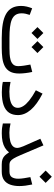

<svg xmlns="http://www.w3.org/2000/svg" viewBox="777 -1393 616 2210"><g transform="rotate(90 1085.0 -288.0)"><path d="M531.2 0Q593.8 0 647.2 -6.8Q700.7 -13.7 741 -34.2Q781.2 -54.7 803.7 -94.7Q826.2 -134.8 826.2 -201.2Q826.2 -231.4 821.5 -272.2Q816.9 -313 808.1 -351.1L723.1 -329.6Q730.5 -292.5 735.8 -254.6Q741.2 -216.8 741.2 -189.5Q741.2 -151.9 721.2 -131.1Q701.2 -110.4 669.4 -101.6Q637.7 -92.8 601.3 -90.8Q564.9 -88.9 531.7 -88.9H417.5Q346.7 -88.9 293.5 -95Q240.2 -101.1 204.8 -116.5Q169.4 -131.8 151.4 -159.2Q133.3 -186.5 133.3 -229.5Q133.3 -251.5 138.4 -275.9Q143.6 -300.3 151.4 -321.8L75.7 -350.1Q63.5 -320.3 55.9 -288.1Q48.3 -255.9 48.3 -222.2Q48.3 -160.6 71.5 -118.2Q94.7 -75.7 140.9 -49.6Q187 -23.4 256.1 -11.7Q325.2 0 417.5 0ZM522 -479 454.1 -411.1 522 -342.3 590.3 -411.1ZM359.9 -479 292 -411.1 359.9 -342.3 428.2 -411.1Z M1033.7 -87.9Q1009.8 -87.9 982.2 -91.3Q954.6 -94.7 922.9 -101.1V-12.7Q949.2 -6.8 979.2 -3.9Q1009.3 -1 1041 -1Q1132.8 -1 1190.9 -21.7Q1249 -42.5 1276.9 -84Q1304.7 -125.5 1304.7 -186.5Q1304.7 -225.1 1289.6 -262Q1274.4 -298.8 1243.9 -334.5Q1213.4 -370.1 1166.7 -403.8Q1120.1 -437.5 1057.6 -469.7L1019 -392.6Q1091.3 -353 1135.7 -317.1Q1180.2 -281.2 1200.7 -248.5Q1221.2 -215.8 1221.2 -185.1Q1221.2 -152.8 1200.7 -131.3Q1180.2 -109.9 1138.7 -98.9Q1097.2 -87.9 1033.7 -87.9Z M1682.6 -177.7Q1682.6 -148.4 1663.3 -128.4Q1644 -108.4 1605.2 -98.1Q1566.4 -87.9 1507.3 -87.9Q1482.4 -87.9 1456.8 -91.1Q1431.2 -94.2 1401.4 -101.1V-12.7Q1425.8 -6.8 1453.1 -3.7Q1480.5 -0.5 1514.6 -0.5Q1567.4 -0.5 1608.2 -9.3Q1648.9 -18.1 1679.9 -36.6Q1710.9 -55.2 1733.9 -84Q1752 -55.7 1769.5 -37.1Q1787.1 -18.6 1811.3 -9.3Q1835.4 0 1874 0H1894.5V-88.9H1874Q1853 -88.9 1836.7 -99.4Q1820.3 -109.9 1803.5 -138.2Q1786.6 -166.5 1764.2 -219.2L1653.3 -480L1577.1 -444.3L1663.6 -248.5Q1671.4 -231 1677 -210.7Q1682.6 -190.4 1682.6 -177.7Z M1954.6 0Q2016.1 0 2052.7 -26.1Q2089.4 -52.2 2105.5 -98.1Q2121.6 -144 2121.6 -202.6Q2121.6 -236.8 2116.7 -274.4Q2111.8 -312 2103.5 -351.1L2018.6 -329.6Q2025.4 -293 2031.2 -256.8Q2037.1 -220.7 2037.1 -189Q2037.1 -145.5 2019.8 -117.2Q2002.4 -88.9 1953.6 -88.9H1875V0ZM2014.2 -576.2 1943.4 -505.4 2014.2 -434.6 2085 -505.4Z"/></g></svg>

Font: Vazirmatn NL
Style: Regular
Weight: 400
Designer: Saber Rastikerdar
Foundry: Saber Rastikerdar
Version: Version 33.003